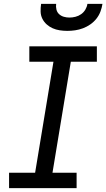

<svg xmlns="http://www.w3.org/2000/svg" viewBox="-20 -975 551 995"><path d="M27 0V-80H162L257 -655H132V-735H482V-655H347L252 -80H377V0ZM329 -815Q309 -815 289.5 -818Q270 -821 253 -828.5Q236 -836 222 -848.5Q208 -861 199.5 -878Q191 -895 190.5 -915Q190 -935 193 -955H271Q269 -940 272.5 -925.5Q276 -911 286.5 -901.5Q297 -892 311 -888Q325 -884 340 -884Q355 -884 371 -888Q387 -892 400.5 -901.5Q414 -911 422.5 -925.5Q431 -940 433 -955H511Q508 -935 500.5 -915Q493 -895 479.5 -878Q466 -861 448 -848.5Q430 -836 410 -828.5Q390 -821 369.5 -818Q349 -815 329 -815Z"/></svg>

Font: Iosevka Curly Slab Medium
Style: Italic
Weight: 500
Italic angle: -9°
Monospace: yes
Designer: Belleve Invis
Foundry: Belleve Invis
Version: Version 22.1.2; ttfautohint (v1.8.4)